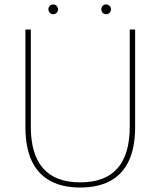

<svg xmlns="http://www.w3.org/2000/svg" viewBox="-20 -837 728 870"><path d="M95.2 -260.7V-703.1H119.6V-263.2Q119.6 -137.2 175.5 -74Q231.4 -10.7 343.8 -10.7V12.7Q262.7 12.7 207.3 -17.6Q151.9 -47.9 123.5 -108.6Q95.2 -169.4 95.2 -260.7ZM567.9 -263.2V-703.1H592.3V-260.7Q592.3 -169.4 564 -108.6Q535.6 -47.9 480.2 -17.6Q424.8 12.7 343.8 12.7V-10.7Q456.1 -10.7 512 -74Q567.9 -137.2 567.9 -263.2ZM199.2 -794.9Q199.2 -800.8 202.1 -805.9Q205.1 -811 210 -814Q214.8 -816.9 220.7 -816.9Q227.1 -816.9 232.2 -814Q237.3 -811 240.2 -805.9Q243.2 -800.8 243.2 -794.9Q243.2 -789.1 240.2 -783.7Q237.3 -778.3 232.2 -775.4Q227.1 -772.5 220.7 -772.5Q214.8 -772.5 210 -775.4Q205.1 -778.3 202.1 -783.7Q199.2 -789.1 199.2 -794.9ZM439 -794.9Q439 -800.8 441.9 -805.9Q444.8 -811 449.7 -814Q454.6 -816.9 460.4 -816.9Q466.8 -816.9 471.9 -814Q477.1 -811 480 -805.9Q482.9 -800.8 482.9 -794.9Q482.9 -789.1 480 -783.7Q477.1 -778.3 471.9 -775.4Q466.8 -772.5 460.4 -772.5Q454.6 -772.5 449.7 -775.4Q444.8 -778.3 441.9 -783.7Q439 -789.1 439 -794.9Z"/></svg>

Font: Wand UI Pro
Style: Regular
Weight: 400
Designer: Andreas Faust
Version: Version 1.003;FEAKit 1.0